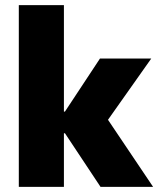

<svg xmlns="http://www.w3.org/2000/svg" viewBox="-20 -725 614 745"><path d="M53 0V-705H228V-292H232L368 -498H567L377 -229L381 -287L574 0H370L232 -208H228V0Z"/></svg>

Font: Nunito Sans 10pt SemiCondensed Black
Style: Regular
Weight: 900
Width: 4
Designer: Vernon Adams
Foundry: Vernon Adams
Version: Version 3.101;gftools[0.9.27]